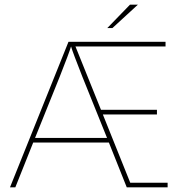

<svg xmlns="http://www.w3.org/2000/svg" viewBox="-20 -807 785 827"><path d="M46 0H23L275 -627H693V-607H305L415 -334H656V-314H423L541 -20H702V0H526L449 -193H123ZM286 -607Q282 -593 269.5 -560Q257 -527 237 -476L131 -213H441L335 -476Q315 -527 302.5 -560Q290 -593 286 -607ZM540 -787H574L464 -686H442Z"/></svg>

Font: Blinker Thin
Style: Regular
Weight: 100
Designer: Juergen Huber
Foundry: supertype
Version: Version 1.017;hotconv 1.0.117;makeotfexe 2.5.65602